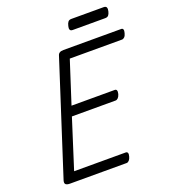

<svg xmlns="http://www.w3.org/2000/svg" viewBox="-204 -1352 1330 1499"><g transform="rotate(-20 461.0 -602.5)"><path d="M116 0Q91 0 81 -9Q71 -18 77 -40L377 -970Q381 -984 392.5 -991Q404 -998 424 -998H905Q916 -998 920 -988Q924 -978 918 -958Q913 -938 903 -928Q893 -918 882 -918H448L335 -568H695Q706 -568 710 -558Q714 -548 709 -528Q703 -508 693 -498Q683 -488 672 -488H309L179 -80H608Q619 -80 623.5 -70.5Q628 -61 622 -40Q617 -21 607 -10.5Q597 0 586 0ZM547 -1120Q528 -1120 523.5 -1131.5Q519 -1143 524 -1161Q529 -1183 538 -1194Q547 -1205 565 -1205H833Q853 -1205 857.5 -1192.5Q862 -1180 857 -1161Q852 -1140 843 -1130Q834 -1120 816 -1120Z"/></g></svg>

Font: Playwrite US Trad
Style: Regular
Weight: 400
Designer: Veronika Burian, José Scaglione
Foundry: TypeTogether
Version: Version 1.002